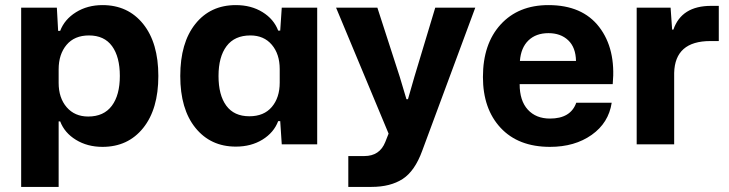

<svg xmlns="http://www.w3.org/2000/svg" viewBox="-20 -566 2859 753"><path d="M63 167V-536H203L208 -445H216Q233 -490 278 -518Q323 -546 382 -546Q482 -546 541.5 -472Q601 -398 601 -268Q601 -138 541.5 -64Q482 10 382 10Q323 10 278 -17.5Q233 -45 216 -90H210V167ZM326 -109Q387 -109 418.5 -151Q450 -193 450 -268Q450 -343 419.5 -385Q389 -427 329 -427Q272 -427 241 -390Q210 -353 210 -294V-241Q210 -182 241.5 -145.5Q273 -109 326 -109Z M905 9Q806 9 746.5 -64.5Q687 -138 687 -268Q687 -398 746 -472Q805 -546 905 -546Q965 -546 1009.5 -518.5Q1054 -491 1071 -446H1079L1085 -536H1224V0H1085L1079 -91H1071Q1054 -46 1009.5 -18.5Q965 9 905 9ZM958 -110Q1015 -110 1046 -146.5Q1077 -183 1077 -242V-295Q1077 -354 1046 -390.5Q1015 -427 962 -427Q900 -427 868.5 -385Q837 -343 837 -268Q837 -193 867.5 -151.5Q898 -110 958 -110Z M1346 167V46H1409Q1469 46 1491 -9L1504 -42L1298 -536H1460L1548 -264L1574 -177H1580L1605 -264L1687 -536H1844L1636 25Q1607 105 1559 136Q1511 167 1437 167Z M2137 10Q2013 10 1943.5 -64.5Q1874 -139 1874 -264Q1874 -394 1943.5 -470Q2013 -546 2131 -546Q2264 -546 2330 -460Q2396 -374 2383 -236H2018Q2018 -171 2050 -136Q2082 -101 2137 -101Q2218 -101 2240 -163H2379Q2367 -84 2300.5 -37Q2234 10 2137 10ZM2019 -327H2239Q2238 -380 2208.5 -408Q2179 -436 2131 -436Q2082 -436 2052.5 -407.5Q2023 -379 2019 -327Z M2477 0V-536H2610L2616 -450H2621Q2653 -543 2769 -543H2799V-405H2766Q2627 -405 2624 -280V0Z"/></svg>

Font: Mona Sans
Style: Bold
Weight: 700
Designer: Deni Anggara
Foundry: GitHub
Version: Version 2.000;Glyphs 3.2.3 (3260)